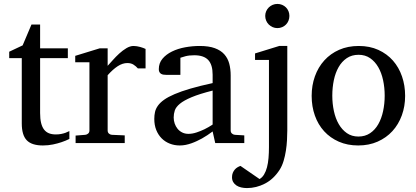

<svg xmlns="http://www.w3.org/2000/svg" viewBox="-20 -728 2116 977"><path d="M333 -21Q314.5 -11.7 292.5 -4.4Q273.9 2 249.5 7.1Q225.1 12.2 198.2 12.2Q141.6 12.2 116.2 -14.2Q90.8 -40.5 90.8 -100.1V-432.1H26.9V-464.8L95.2 -497.1L140.1 -603H184.1V-481.9H325.2V-432.1H184.1V-152.8Q184.1 -123 189.2 -102.3Q194.3 -81.5 204.3 -68.6Q214.4 -55.7 229.2 -49.8Q244.1 -43.9 264.2 -43.9Q278.8 -43.9 291.3 -46.4Q303.7 -48.8 313 -52.2Q323.7 -56.2 333 -61Z M681.6 -379.9Q671.9 -391.1 659.2 -399.2Q646.5 -407.2 627.9 -407.2Q603.5 -407.2 578.6 -390.9Q553.7 -374.5 527.8 -345.2V-64Q527.8 -54.7 533.7 -48.8Q539.6 -43 548.8 -42L614.7 -39.1V0H364.7V-38.1L414.1 -42Q422.9 -43 429 -48.8Q435.1 -54.7 435.1 -64V-411.1H362.8V-443.8L486.8 -481.9H527.8V-393.1Q538.6 -404.8 554 -422.1Q569.3 -439.5 586.9 -455.6Q604.5 -471.7 623.3 -482.9Q642.1 -494.1 659.7 -494.1Q667.5 -494.1 676.3 -492.7Q685.1 -491.2 693.4 -489Q701.7 -486.8 708.7 -484.1Q715.8 -481.4 720.7 -479V-379.9Z M1062 -267.1Q994.6 -250 955.1 -233.4Q915.5 -216.8 895.3 -200Q875 -183.1 869.4 -165.8Q863.8 -148.4 863.8 -129.9Q863.8 -114.3 868.9 -99.4Q874 -84.5 883.5 -72.8Q893.1 -61 907 -54Q920.9 -46.9 939 -46.9Q959 -46.9 980.7 -54.2Q1002.4 -61.5 1020.5 -70.3Q1041.5 -80.6 1062 -94.2ZM1075.2 0 1062 -59.1Q1035.6 -39.1 1007.8 -23.4Q995.6 -16.6 981.9 -10.3Q968.3 -3.9 953.9 1.2Q939.5 6.3 924.6 9.3Q909.7 12.2 895 12.2Q867.7 12.2 844 2.9Q820.3 -6.3 802.7 -23.9Q785.2 -41.5 775.1 -66.4Q765.1 -91.3 765.1 -123Q765.1 -141.6 768.8 -158.2Q772.5 -174.8 783.7 -190.4Q794.9 -206.1 815.2 -220.5Q835.4 -234.9 868.4 -249Q901.4 -263.2 949 -277.1Q996.6 -291 1062 -305.2V-348.1Q1062 -398.4 1039.6 -422.6Q1017.1 -446.8 968.8 -446.8Q942.4 -446.8 923.8 -441.9Q905.3 -437 897.9 -434.1V-347.2H825.2Q818.4 -347.2 811.8 -348.1Q805.2 -349.1 799.8 -352.3Q794.4 -355.5 791.3 -361.1Q788.1 -366.7 788.1 -376Q788.1 -406.7 806.6 -429Q825.2 -451.2 855 -465.8Q884.8 -480.5 921.9 -487.3Q959 -494.1 996.1 -494.1Q1042.5 -494.1 1073 -482.9Q1103.5 -471.7 1121.3 -451.7Q1139.2 -431.6 1146.5 -404.3Q1153.8 -377 1153.8 -344.2V-64Q1153.8 -54.7 1159.9 -48.8Q1166 -43 1174.8 -42L1223.1 -39.1V0Z M1441.9 -64Q1441.9 -41.5 1440.4 -14.9Q1439 11.7 1434.8 38.6Q1430.7 65.4 1423.1 90.8Q1415.5 116.2 1402.8 136.2Q1372.1 183.6 1328.1 206.3Q1284.2 229 1236.8 229Q1221.2 229 1207.5 225.8Q1193.8 222.7 1183.3 215.8Q1172.9 209 1166.7 198.5Q1160.6 188 1160.6 173.8Q1160.6 161.1 1164.6 151.6Q1168.5 142.1 1174.6 135Q1180.7 127.9 1188.5 123.3Q1196.3 118.7 1203.6 116.2L1300.8 183.1Q1314.5 175.3 1323.7 159.9Q1333 144.5 1338.6 123.3Q1344.2 102.1 1346.4 75.9Q1348.6 49.8 1348.6 21V-422.9H1277.8V-456.1L1400.9 -494.1H1441.9ZM1452.6 -647Q1452.6 -634.3 1448 -622.8Q1443.4 -611.3 1435.1 -603Q1426.8 -594.7 1415.5 -589.8Q1404.3 -585 1391.6 -585Q1378.9 -585 1367.7 -589.8Q1356.4 -594.7 1347.9 -603Q1339.4 -611.3 1334.5 -622.8Q1329.6 -634.3 1329.6 -647Q1329.6 -659.7 1334.5 -670.9Q1339.4 -682.1 1347.9 -690.4Q1356.4 -698.7 1367.7 -703.4Q1378.9 -708 1391.6 -708Q1404.3 -708 1415.5 -703.4Q1426.8 -698.7 1435.1 -690.4Q1443.4 -682.1 1448 -670.9Q1452.6 -659.7 1452.6 -647Z M1937.5 -241.2Q1937.5 -282.2 1929.4 -319.8Q1921.4 -357.4 1904.8 -386.2Q1888.2 -415 1863.3 -432.1Q1838.4 -449.2 1804.7 -449.2Q1770 -449.2 1744.6 -432.1Q1719.2 -415 1702.9 -386.2Q1686.5 -357.4 1678.7 -319.8Q1670.9 -282.2 1670.9 -241.2Q1670.9 -200.7 1679 -163.1Q1687 -125.5 1703.6 -96.7Q1720.2 -67.9 1745.1 -50.5Q1770 -33.2 1803.7 -33.2Q1837.9 -33.2 1863.3 -50.3Q1888.7 -67.4 1905 -96.2Q1921.4 -125 1929.4 -162.6Q1937.5 -200.2 1937.5 -241.2ZM2041.5 -240.2Q2041.5 -187 2024.7 -140.9Q2007.8 -94.7 1976.8 -60.8Q1945.8 -26.9 1901.6 -7.3Q1857.4 12.2 1802.7 12.2Q1748 12.2 1704.1 -7.1Q1660.2 -26.4 1629.4 -60.1Q1598.6 -93.8 1582.3 -139.9Q1565.9 -186 1565.9 -240.2Q1565.9 -293.5 1582.5 -339.8Q1599.1 -386.2 1630.4 -420.7Q1661.6 -455.1 1705.8 -474.6Q1750 -494.1 1805.7 -494.1Q1861.3 -494.1 1905.3 -474.1Q1949.2 -454.1 1979.5 -419.7Q2009.8 -385.3 2025.6 -339.1Q2041.5 -293 2041.5 -240.2Z"/></svg>

Font: BabelStone Ogham
Style: Italic
Weight: 400
Italic angle: -30°
Designer: Andrew West
Foundry: BabelStone
Version: Version 2.02 March 14, 2022